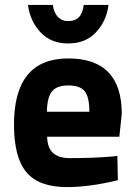

<svg xmlns="http://www.w3.org/2000/svg" viewBox="-20 -750 550 782"><path d="M172 -193Q173 -147 196.5 -126.5Q220 -106 264 -106Q357 -106 430 -112L458 -115L460 -16Q345 12 252 12Q139 12 88 -48Q37 -108 37 -243Q37 -512 258 -512Q476 -512 476 -286L466 -193ZM344 -295Q344 -355 325 -378.5Q306 -402 258.5 -402Q211 -402 191.5 -377.5Q172 -353 171 -295ZM258 -664Q314 -664 321 -730H422Q414 -665 371.5 -619Q329 -573 258 -573Q187 -573 144.5 -619Q102 -665 94 -730H195Q199 -699 215.5 -681.5Q232 -664 258 -664Z"/></svg>

Font: Titillium Web[RUS by Daymarius]
Style: Bold
Weight: 700
Designer: Cyrillization by Daymarius
Foundry: Cyrillization by Daymarius
Version: Version 1.002 September 11, 2018